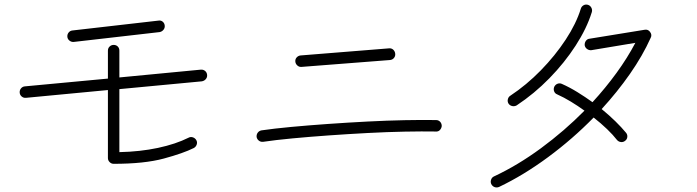

<svg xmlns="http://www.w3.org/2000/svg" viewBox="-20 -782 3040 838"><path d="M476 -67Q466 -67 458.5 -74.5Q451 -82 451 -92V-389L93 -355Q83 -354 75 -360.5Q67 -367 66 -377Q65 -388 71.5 -396Q78 -404 88 -405L451 -439V-561Q451 -572 458.5 -579Q466 -586 476 -586Q487 -586 494 -579Q501 -572 501 -561V-444L856 -478Q867 -479 875 -472.5Q883 -466 884 -455Q885 -445 878.5 -437Q872 -429 861 -427L501 -393V-118Q592 -120 669.5 -136.5Q747 -153 803 -181Q812 -186 822 -182.5Q832 -179 837 -170Q842 -161 838.5 -151Q835 -141 826 -136Q780 -113 695 -90Q610 -67 476 -67ZM302 -599Q292 -598 283.5 -604.5Q275 -611 274 -621Q273 -632 279.5 -640Q286 -648 296 -649L671 -692Q682 -694 690 -687.5Q698 -681 699 -670Q700 -660 693.5 -652Q687 -644 677 -642Z M1128 -163Q1118 -162 1110 -168Q1102 -174 1100 -184Q1099 -195 1105 -203Q1111 -211 1121 -213Q1176 -221 1251 -228Q1326 -235 1411.5 -241Q1497 -247 1583 -251.5Q1669 -256 1746.5 -257.5Q1824 -259 1883 -258Q1894 -258 1901 -250.5Q1908 -243 1908 -232Q1907 -222 1900 -214.5Q1893 -207 1882 -208Q1824 -209 1747 -207.5Q1670 -206 1585 -201.5Q1500 -197 1415.5 -191Q1331 -185 1256.5 -178Q1182 -171 1128 -163ZM1296 -490Q1286 -489 1278 -496Q1270 -503 1269 -513Q1268 -524 1275 -531.5Q1282 -539 1292 -540L1678 -571Q1689 -572 1696.5 -565Q1704 -558 1705 -547Q1706 -537 1699.5 -529Q1693 -521 1682 -520Z M2158 34Q2148 38 2138.5 34.5Q2129 31 2124 21Q2120 12 2123.5 2Q2127 -8 2136 -12Q2239 -60 2341 -135Q2443 -210 2531 -299Q2502 -320 2471.5 -338.5Q2441 -357 2412 -370Q2402 -374 2398.5 -383.5Q2395 -393 2399 -403Q2404 -413 2413.5 -416.5Q2423 -420 2432 -416Q2466 -401 2500 -380Q2534 -359 2566 -336Q2623 -398 2671 -464Q2719 -530 2753 -595L2561 -563Q2551 -562 2542.5 -568Q2534 -574 2532 -584Q2531 -595 2537 -603.5Q2543 -612 2553 -613L2793 -652Q2808 -655 2817 -643Q2827 -630 2820 -617Q2785 -539 2729.5 -459.5Q2674 -380 2606 -306Q2639 -279 2666 -252.5Q2693 -226 2712 -203Q2719 -195 2718 -184.5Q2717 -174 2709 -168Q2701 -161 2690.5 -162Q2680 -163 2673 -171Q2656 -193 2629.5 -218.5Q2603 -244 2571 -269Q2479 -175 2372 -96Q2265 -17 2158 34ZM2235 -322Q2226 -317 2216 -319Q2206 -321 2200 -329Q2194 -338 2196.5 -348.5Q2199 -359 2207 -364Q2278 -411 2340.5 -475Q2403 -539 2449 -609Q2495 -679 2515 -744Q2518 -754 2527 -759Q2536 -764 2546 -761Q2556 -758 2561 -748.5Q2566 -739 2563 -729Q2541 -658 2492.5 -583Q2444 -508 2378 -440.5Q2312 -373 2235 -322Z"/></svg>

Font: Kurewa Gothic CJK TC Regular
Style: Regular
Weight: 400
Designer: Max Yao
Foundry: Max-Everyday
Version: Version 1.071; ttfautohint (v1.8.3)